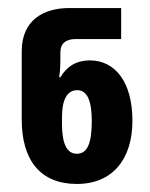

<svg xmlns="http://www.w3.org/2000/svg" viewBox="-20 -864 373 477"><path d="M171 -407C260 -407 309 -469 309 -564C309 -659 267 -714 203 -714C170 -714 146 -699 130 -672H127C130 -693 130 -707 130 -719V-734C130 -757 145 -767 168 -767H281V-844H152C87 -844 34 -813 34 -737V-567C34 -465 81 -407 171 -407ZM171 -482C146 -482 134 -507 134 -556V-573C134 -615 146 -640 172 -640C197 -640 208 -613 208 -563C208 -508 197 -482 171 -482Z"/></svg>

Font: Noto Sans Georgian Condensed Bold
Style: Regular
Weight: 700
Width: 3
Designer: Monotype Design Team, Akaki Razmadze
Foundry: Google LLC
Version: Version 2.005